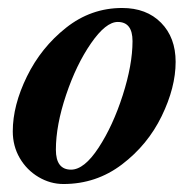

<svg xmlns="http://www.w3.org/2000/svg" viewBox="-20 -447 472 481"><path d="M12 -118Q12 -183 47.5 -255.5Q83 -328 145.5 -377.5Q208 -427 286 -427Q347 -427 383.5 -390Q420 -353 420 -292Q420 -228 385 -156Q350 -84 285.5 -35Q221 14 139 14Q106 14 76.5 -3.5Q47 -21 29.5 -51Q12 -81 12 -118ZM312 -344Q312 -392 275 -392Q245 -392 208 -338.5Q171 -285 145.5 -209Q120 -133 120 -72Q120 -22 158 -22Q191 -22 227 -77Q263 -132 287.5 -208.5Q312 -285 312 -344Z"/></svg>

Font: EB Garamond SemiBold
Style: Italic
Weight: 600
Italic angle: -17.2°
Designer: Georg Duffner and Octavio Pardo
Foundry: Georg Duffner
Version: Version 1.000